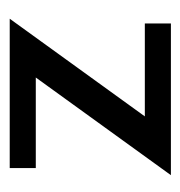

<svg xmlns="http://www.w3.org/2000/svg" viewBox="-8 -372 380 405"><g transform="rotate(-90 182.5 -170.0)"><path d="M15 0 221 -285H30V-340H345L139 -55H335V0Z"/></g></svg>

Font: Glametrix
Style: Bold
Weight: 700
Designer: gluk
Foundry: gluk
Version: Version 0.40